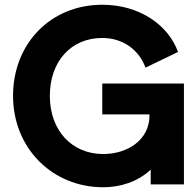

<svg xmlns="http://www.w3.org/2000/svg" viewBox="-20 -777 826 809"><path d="M415 12C486 12 559 -10 615 -62V0H755V-425H411V-295H610V-291C610 -187 517 -128 415 -128C283 -128 190 -227 190 -373C190 -518 279 -617 411 -617C501 -617 567 -564 593 -492L730 -558C691 -668 572 -757 411 -757C195 -757 35 -595 35 -373C35 -152 201 12 415 12Z"/></svg>

Font: Mluvka ExtraBold
Style: Regular
Weight: 800
Designer: Modified by Jiří Krblich, Original typeface by Gumpita Rahayu
Foundry: Gumpita Rahayu & Jiří Krblich
Version: Version 2.000;Glyphs 3.1.1 (3134)